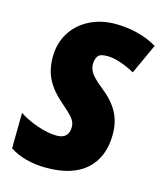

<svg xmlns="http://www.w3.org/2000/svg" viewBox="-110 -806 762 898"><g transform="rotate(15 270.5 -357.0)"><path d="M21 -37 23 -209Q60 -184 112.5 -166Q165 -148 206 -148Q265 -148 265 -205Q265 -229 248 -249Q231 -269 191 -303Q142 -345 118 -391Q94 -437 94 -499Q94 -564 125 -615Q156 -666 212 -695Q268 -724 339 -724Q394 -724 447 -710.5Q500 -697 541 -672L474 -526Q440 -545 404.5 -557Q369 -569 339 -569Q304 -569 294 -553.5Q284 -538 284 -515Q284 -492 298.5 -471Q313 -450 356 -416Q410 -373 434.5 -327Q459 -281 459 -222Q459 -112 392.5 -51Q326 10 198 10Q147 10 101 -2Q55 -14 21 -37Z"/></g></svg>

Font: Noto Sans Display Black
Style: Italic
Weight: 900
Italic angle: -12°
Designer: Monotype Design team
Foundry: Monotype Imaging Inc.
Version: Version 1.000